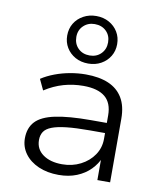

<svg xmlns="http://www.w3.org/2000/svg" viewBox="-87 -857 791 935"><g transform="rotate(10 308.0 -389.0)"><path d="M266 8Q210 8 166.5 -11Q123 -30 98.5 -63.5Q74 -97 74 -139Q74 -191 103.5 -222.5Q133 -254 199.5 -268Q266 -282 376 -282H468V-232H379Q310 -232 264.5 -227Q219 -222 192 -211.5Q165 -201 154 -184Q143 -167 143 -143Q143 -98 179 -72Q215 -46 274 -46Q324 -46 365 -67Q406 -88 430 -123.5Q454 -159 454 -203V-319Q454 -381 418 -410.5Q382 -440 311 -440Q260 -440 213 -426.5Q166 -413 121 -384L96 -437Q125 -456 161 -469.5Q197 -483 236 -490Q275 -497 313 -497Q379 -497 425 -477.5Q471 -458 495.5 -417.5Q520 -377 520 -314V0H457V-114L464 -115Q450 -80 422.5 -52Q395 -24 355.5 -8Q316 8 266 8ZM314 -551Q278 -551 250 -566.5Q222 -582 206 -608.5Q190 -635 190 -668Q190 -702 206 -728.5Q222 -755 250.5 -770.5Q279 -786 314 -786Q349 -786 377 -770.5Q405 -755 421 -728.5Q437 -702 437 -668Q437 -635 421 -608.5Q405 -582 377 -566.5Q349 -551 314 -551ZM314 -591Q348 -591 370 -613Q392 -635 392 -669Q392 -703 370 -724.5Q348 -746 313 -746Q280 -746 257.5 -724.5Q235 -703 235 -669Q235 -635 257 -613Q279 -591 314 -591Z"/></g></svg>

Font: Nunito Sans 10pt SemiExpanded Light
Style: Regular
Weight: 300
Width: 6
Designer: Vernon Adams
Foundry: Vernon Adams
Version: Version 3.101;gftools[0.9.27]